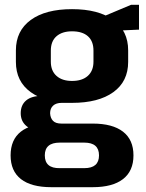

<svg xmlns="http://www.w3.org/2000/svg" viewBox="-20 -588 605 797"><path d="M279 -161Q169 -161 107.5 -205.5Q46 -250 46 -331V-379Q46 -460 107.5 -505Q169 -550 279 -550Q389 -550 450.5 -505Q512 -460 512 -379V-331Q512 -250 450.5 -205.5Q389 -161 279 -161ZM193 189Q110 189 67 155.5Q24 122 24 57Q24 -8 66.5 -41.5Q109 -75 193 -75H365Q447 -75 490.5 -41.5Q534 -8 534 57Q534 122 490.5 155.5Q447 189 365 189ZM330 110Q391 110 391 57Q391 4 330 4H228Q166 4 166 57Q166 111 228 110ZM154 -45Q113 -45 89.5 -65Q66 -85 66 -118Q66 -152 88.5 -171Q111 -190 154 -190H279V-161H236Q213 -161 200.5 -149.5Q188 -138 188 -118Q189 -98 200 -86.5Q211 -75 235 -75H279V-45ZM279 -252Q321 -252 344.5 -273Q368 -294 368 -332V-378Q368 -417 345 -437.5Q322 -458 279 -458Q238 -458 214.5 -437.5Q191 -417 191 -378V-332Q191 -294 214.5 -273Q238 -252 279 -252ZM381 -508 524 -568H557V-465L381 -457Z"/></svg>

Font: Pathway Extreme SemiCondensed
Style: Bold
Weight: 700
Width: 4
Version: Version 1.001;gftools[0.9.26]